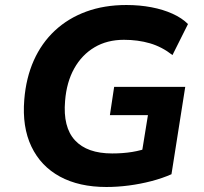

<svg xmlns="http://www.w3.org/2000/svg" viewBox="-20 -736 813 767"><path d="M405 11Q296 11 219.5 -30.5Q143 -72 105.5 -150.5Q68 -229 77 -338Q84 -425 115 -494.5Q146 -564 199 -613.5Q252 -663 324 -689.5Q396 -716 485 -716Q538 -716 585 -707Q632 -698 669.5 -681Q707 -664 731 -640L669 -516Q627 -549 579 -563Q531 -577 475 -577Q408 -577 357.5 -547Q307 -517 276.5 -462.5Q246 -408 240 -333Q231 -228 279.5 -175.5Q328 -123 428 -123Q471 -123 508 -129Q545 -135 579 -148L540 -85L571 -276H419L436 -389H720L665 -40Q629 -24 585 -12.5Q541 -1 495 5Q449 11 405 11Z"/></svg>

Font: Nunito Sans 9pt ExtraBold
Style: Italic
Weight: 800
Italic angle: -9°
Version: Version 3.101;gftools[0.9.27]